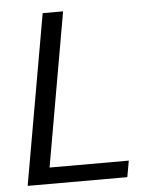

<svg xmlns="http://www.w3.org/2000/svg" viewBox="-51 -743 628 787"><g transform="rotate(-5 263.0 -350.0)"><path d="M31 0 154 -700H238L127 -67H453L441 0Z"/></g></svg>

Font: DeepMind Sans
Style: Italic
Weight: 400
Italic angle: -10°
Designer: Jonny Pinhorn / Modifications: Colophon Foundry
Foundry: Colophon Foundry
Version: Version 1.002; ttfautohint (v1.8.2)